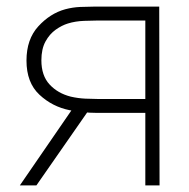

<svg xmlns="http://www.w3.org/2000/svg" viewBox="-20 -560 572 580"><path d="M462 0H419V-219H273Q249 -219 228.8 -221.5Q208.5 -224 191 -227Q138 -237.5 99 -274Q60 -310.5 60 -377Q60 -441.5 95.8 -480.5Q131.5 -519.5 177 -532Q199.5 -538 222.2 -539Q245 -540 263 -540H461ZM90 0H40L205 -240H257ZM275 -261H419V-498H275Q261 -498 234.2 -497Q207.5 -496 185 -489Q167 -483.5 148.5 -470.5Q130 -457.5 117.5 -434.8Q105 -412 105 -378Q105 -331.5 129.8 -304.8Q154.5 -278 194 -268Q216 -263 237.8 -262Q259.5 -261 275 -261Z"/></svg>

Font: Manrope Variable Light
Style: Regular
Weight: 200
Designer: Mikhail Sharanda
Foundry: Mikhail Sharanda
Version: Version 4.505